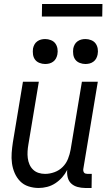

<svg xmlns="http://www.w3.org/2000/svg" viewBox="-20 -926 540 954"><path d="M172 8Q146 8 121.5 0Q97 -8 80 -25.5Q63 -43 53 -66Q43 -89 39.5 -114.5Q36 -140 38 -166.5Q40 -193 44 -219L94 -520H173L121 -208Q118 -191 117 -174Q116 -157 118 -140.5Q120 -124 126.5 -109Q133 -94 144.5 -83Q156 -72 171.5 -67Q187 -62 204 -62Q227 -62 250.5 -70.5Q274 -79 291.5 -96.5Q309 -114 318 -137Q327 -160 331 -183L387 -520H466L394 -87Q393 -82 394 -77Q395 -72 397.5 -68.5Q400 -65 405 -63.5Q410 -62 415 -62H436L435 8H403Q384 8 365.5 3Q347 -2 334 -14Q321 -26 316.5 -44.5Q312 -63 314 -82Q304 -62 289 -45Q274 -28 255 -15.5Q236 -3 214.5 2.5Q193 8 172 8ZM404 -608Q390 -608 376 -613.5Q362 -619 354 -630Q346 -641 344 -655.5Q342 -670 344 -685Q346 -695 351 -704.5Q356 -714 365 -720.5Q374 -727 384 -729.5Q394 -732 405 -732Q419 -732 433 -726.5Q447 -721 455 -710Q463 -699 465.5 -684.5Q468 -670 465 -655Q463 -645 458 -635.5Q453 -626 444 -619.5Q435 -613 425 -610.5Q415 -608 404 -608ZM204 -608Q190 -608 176 -613.5Q162 -619 154 -630Q146 -641 144 -655.5Q142 -670 144 -685Q146 -695 151 -704.5Q156 -714 165 -720.5Q174 -727 184 -729.5Q194 -732 205 -732Q219 -732 233 -726.5Q247 -721 255 -710Q263 -699 265.5 -684.5Q268 -670 265 -655Q263 -645 258 -635.5Q253 -626 244 -619.5Q235 -613 225 -610.5Q215 -608 204 -608ZM188 -844 189 -906H489L488 -844Z"/></svg>

Font: Iosevka Fixed
Style: Italic
Weight: 400
Italic angle: -9°
Monospace: yes
Designer: Belleve Invis
Foundry: Belleve Invis
Version: Version 33.2.4